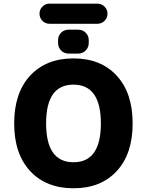

<svg xmlns="http://www.w3.org/2000/svg" viewBox="-20 -1099 785 1051"><path d="M381.8 -635.7Q232.4 -635.7 232.4 -423.8Q232.4 -210.9 382.3 -210.9Q532.2 -210.9 532.2 -423.3Q532.2 -635.7 381.8 -635.7ZM251 -968.8Q228.5 -968.8 212.4 -984.9Q196.3 -1001 196.3 -1023.9Q196.3 -1046.9 212.4 -1063Q228.5 -1079.1 251 -1079.1H512.7Q536.1 -1079.1 552.2 -1063Q568.4 -1046.9 568.4 -1023.9Q568.4 -1001 552.2 -984.9Q536.1 -968.8 512.7 -968.8ZM355.5 -805.7Q331.1 -805.7 314.5 -822.8Q297.9 -839.8 297.9 -863.3V-878.9Q297.9 -903.3 314.5 -919.9Q331.1 -936.5 355.5 -936.5H408.2Q432.6 -936.5 449.2 -919.9Q465.8 -903.3 465.8 -878.9V-863.3Q465.8 -839.8 449.2 -822.8Q432.6 -805.7 408.2 -805.7ZM144.5 -684.6Q232.4 -779.3 382.3 -779.3Q532.2 -779.3 619.1 -684.6Q706.1 -589.8 706.1 -423.3Q706.1 -256.8 619.1 -162.6Q532.2 -68.4 382.3 -68.4Q232.4 -68.4 145 -162.6Q57.6 -256.8 57.6 -423.3Q57.6 -589.8 144.5 -684.6Z"/></svg>

Font: Gen Jyuu Gothic Heavy
Style: Bold
Weight: 900
Designer: [Source Han Sans]
Ryoko NISHIZUKA  (kana & ideographs); Paul D. Hunt (Latin, Greek & Cyrillic); Wenlong ZHANG  (bopomofo
Version: Version 1.002.20150607